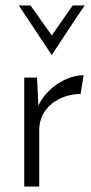

<svg xmlns="http://www.w3.org/2000/svg" viewBox="-20 -685 334 705"><path d="M276 -340Q246 -340 218.5 -330.5Q191 -321 170 -304Q149 -287 136.5 -262.5Q124 -238 124 -208V0H69V-400H116L121 -297Q133 -323 152 -343.5Q171 -364 193.5 -378.5Q216 -393 240.5 -401Q265 -409 287 -409ZM49 -665H92L170 -555L247 -665H291Q260 -620 230 -574Q200 -528 170 -483Z"/></svg>

Font: Josefin Sans
Style: Regular
Weight: 400
Designer: Santiago Orozco
Foundry: Typemade
Version: Version 1.0